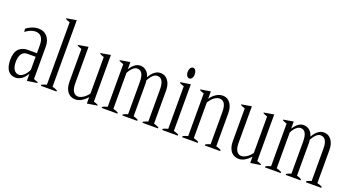

<svg xmlns="http://www.w3.org/2000/svg" viewBox="-52 -1392 3689 2018"><g transform="rotate(20 1792.0 -383.0)"><path d="M59 -30C79 -3 107 11 145 11C166 11 187 4 209 -9C230 -23 251 -46 270 -78C270 -78 270 2 270 2C270 2 382 -15 382 -15C382 -15 382 -24 382 -24C366 -31 350 -37 334 -42C334 -42 334 -402 334 -402C334 -449 322 -487 298 -515C274 -543 242 -557 200 -557C175 -557 151 -552 128 -543C104 -534 83 -522 64 -506C64 -506 69 -472 69 -472C86 -486 103 -496 123 -505C142 -513 161 -517 179 -517C208 -517 230 -508 246 -488C262 -468 270 -437 270 -396C270 -396 270 -308 270 -308C270 -308 166 -308 166 -308C127 -308 94 -295 68 -270C43 -244 30 -204 30 -147C30 -96 40 -57 59 -30ZM226 -58C206 -39 186 -30 167 -30C145 -30 127 -40 113 -59C99 -79 92 -109 92 -148C92 -186 100 -216 115 -237C130 -258 152 -268 182 -268C182 -268 270 -268 270 -268C270 -268 270 -123 270 -123C260 -98 245 -76 226 -58Z M426 -12C426 -12 426 0 426 0C426 0 601 0 601 0C601 0 601 -12 601 -12C584 -21 565 -28 545 -33C545 -33 545 -777 545 -777C545 -777 433 -758 433 -758C433 -758 433 -751 433 -751C446 -743 462 -737 482 -731C482 -731 482 -33 482 -33C455 -24 436 -17 426 -12Z M1056 -16C1037 -25 1021 -31 1007 -34C1007 -34 1007 -556 1007 -556C1007 -556 896 -537 896 -537C896 -537 896 -530 896 -530C909 -522 925 -516 944 -510C944 -510 944 -102 944 -102C928 -80 910 -62 889 -48C867 -34 848 -27 831 -27C808 -27 790 -37 777 -57C763 -77 757 -109 757 -153C757 -153 757 -556 757 -556C757 -556 645 -537 645 -537C645 -537 645 -530 645 -530C657 -522 673 -516 694 -510C694 -510 694 -142 694 -142C694 -95 705 -58 726 -30C748 -3 777 11 813 11C838 11 862 4 884 -10C907 -24 927 -41 944 -62C944 -62 944 10 944 10C944 10 1056 -8 1056 -8C1056 -8 1056 -16 1056 -16Z M1736 -12C1717 -22 1699 -29 1680 -33C1680 -33 1680 -402 1680 -402C1680 -450 1669 -487 1648 -515C1627 -543 1599 -557 1564 -557C1539 -557 1516 -548 1495 -531C1474 -513 1457 -491 1444 -466C1436 -495 1423 -518 1404 -533C1386 -549 1363 -557 1337 -557C1314 -557 1293 -549 1274 -533C1255 -518 1239 -499 1225 -477C1225 -477 1225 -556 1225 -556C1225 -556 1113 -537 1113 -537C1113 -537 1113 -530 1113 -530C1126 -522 1143 -516 1162 -510C1162 -510 1162 -33 1162 -33C1143 -29 1125 -22 1106 -12C1106 -12 1106 0 1106 0C1106 0 1282 0 1282 0C1282 0 1282 -12 1282 -12C1263 -22 1244 -29 1225 -33C1225 -33 1225 -434 1225 -434C1238 -460 1252 -480 1269 -495C1285 -510 1301 -517 1318 -517C1366 -517 1390 -476 1390 -393C1390 -393 1390 -33 1390 -33C1377 -30 1360 -23 1338 -12C1338 -12 1338 0 1338 0C1338 0 1504 0 1504 0C1504 0 1504 -12 1504 -12C1487 -22 1470 -29 1452 -33C1452 -33 1452 -402 1452 -402C1452 -413 1451 -424 1449 -435C1463 -460 1477 -480 1493 -495C1509 -510 1525 -517 1542 -517C1565 -517 1583 -508 1596 -488C1609 -469 1616 -437 1616 -393C1616 -393 1616 -33 1616 -33C1602 -30 1584 -23 1563 -12C1563 -12 1563 0 1563 0C1563 0 1736 0 1736 0C1736 0 1736 -12 1736 -12Z M1837 -623C1844 -612 1854 -606 1866 -606C1877 -606 1887 -612 1894 -623C1901 -634 1905 -648 1905 -666C1905 -683 1901 -698 1894 -709C1887 -720 1877 -726 1866 -726C1854 -726 1844 -720 1837 -709C1830 -698 1826 -683 1826 -666C1826 -648 1830 -634 1837 -623ZM1783 -12C1783 -12 1783 0 1783 0C1783 0 1958 0 1958 0C1958 0 1958 -12 1958 -12C1942 -20 1923 -27 1902 -33C1902 -33 1902 -554 1902 -554C1902 -554 1790 -537 1790 -537C1790 -537 1790 -528 1790 -528C1804 -521 1820 -514 1839 -509C1839 -509 1839 -33 1839 -33C1836 -32 1828 -30 1815 -26C1803 -22 1792 -17 1783 -12Z M2432 -12C2417 -21 2398 -28 2376 -33C2376 -33 2376 -402 2376 -402C2376 -450 2365 -487 2344 -515C2323 -543 2295 -557 2261 -557C2234 -557 2208 -549 2185 -533C2161 -518 2141 -497 2125 -472C2125 -472 2125 -556 2125 -556C2125 -556 2013 -537 2013 -537C2013 -537 2013 -530 2013 -530C2026 -522 2042 -516 2062 -510C2062 -510 2062 -33 2062 -33C2043 -29 2025 -22 2006 -12C2006 -12 2006 0 2006 0C2006 0 2181 0 2181 0C2181 0 2181 -12 2181 -12C2162 -22 2144 -29 2125 -33C2125 -33 2125 -431 2125 -431C2141 -458 2160 -480 2180 -495C2201 -510 2220 -517 2239 -517C2261 -517 2279 -508 2293 -488C2306 -469 2313 -437 2313 -393C2313 -393 2313 -33 2313 -33C2298 -29 2280 -22 2260 -12C2260 -12 2260 0 2260 0C2260 0 2432 0 2432 0C2432 0 2432 -12 2432 -12Z M2883 -16C2864 -25 2848 -31 2834 -34C2834 -34 2834 -556 2834 -556C2834 -556 2723 -537 2723 -537C2723 -537 2723 -530 2723 -530C2736 -522 2752 -516 2771 -510C2771 -510 2771 -102 2771 -102C2755 -80 2737 -62 2716 -48C2694 -34 2675 -27 2658 -27C2635 -27 2617 -37 2604 -57C2590 -77 2584 -109 2584 -153C2584 -153 2584 -556 2584 -556C2584 -556 2472 -537 2472 -537C2472 -537 2472 -530 2472 -530C2484 -522 2500 -516 2521 -510C2521 -510 2521 -142 2521 -142C2521 -95 2532 -58 2553 -30C2575 -3 2604 11 2640 11C2665 11 2689 4 2711 -10C2734 -24 2754 -41 2771 -62C2771 -62 2771 10 2771 10C2771 10 2883 -8 2883 -8C2883 -8 2883 -16 2883 -16Z M3563 -12C3544 -22 3526 -29 3507 -33C3507 -33 3507 -402 3507 -402C3507 -450 3496 -487 3475 -515C3454 -543 3426 -557 3391 -557C3366 -557 3343 -548 3322 -531C3301 -513 3284 -491 3271 -466C3263 -495 3250 -518 3231 -533C3213 -549 3190 -557 3164 -557C3141 -557 3120 -549 3101 -533C3082 -518 3066 -499 3052 -477C3052 -477 3052 -556 3052 -556C3052 -556 2940 -537 2940 -537C2940 -537 2940 -530 2940 -530C2953 -522 2970 -516 2989 -510C2989 -510 2989 -33 2989 -33C2970 -29 2952 -22 2933 -12C2933 -12 2933 0 2933 0C2933 0 3109 0 3109 0C3109 0 3109 -12 3109 -12C3090 -22 3071 -29 3052 -33C3052 -33 3052 -434 3052 -434C3065 -460 3079 -480 3096 -495C3112 -510 3128 -517 3145 -517C3193 -517 3217 -476 3217 -393C3217 -393 3217 -33 3217 -33C3204 -30 3187 -23 3165 -12C3165 -12 3165 0 3165 0C3165 0 3331 0 3331 0C3331 0 3331 -12 3331 -12C3314 -22 3297 -29 3279 -33C3279 -33 3279 -402 3279 -402C3279 -413 3278 -424 3276 -435C3290 -460 3304 -480 3320 -495C3336 -510 3352 -517 3369 -517C3392 -517 3410 -508 3423 -488C3436 -469 3443 -437 3443 -393C3443 -393 3443 -33 3443 -33C3429 -30 3411 -23 3390 -12C3390 -12 3390 0 3390 0C3390 0 3563 0 3563 0C3563 0 3563 -12 3563 -12Z"/></g></svg>

Font: BUSH 25 TRIRONG 0515 A
Style: Regular
Weight: 400
Designer: Katatrad Team
Foundry: CadsonDemak